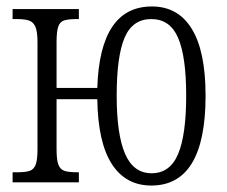

<svg xmlns="http://www.w3.org/2000/svg" viewBox="-20 -564 703 594"><path d="M281 -257H155V-102Q155 -70 160.5 -55Q166 -40 179 -35.5Q192 -31 220 -31H224V0H19V-31H32Q59 -31 72 -35.5Q85 -40 90.5 -55Q96 -70 96 -102V-433Q96 -465 90 -480Q84 -495 71 -500Q58 -505 32 -505H19V-536H224V-505H217Q190 -505 177.5 -500.5Q165 -496 160 -481Q155 -466 155 -434V-292H281Q289 -544 450 -544Q531 -544 573.5 -474.5Q616 -405 616 -268Q616 10 448 10Q369 10 326 -56.5Q283 -123 281 -257ZM556 -268Q556 -389 531 -447Q506 -505 448 -505Q390 -505 365.5 -447.5Q341 -390 341 -268Q341 -148 367 -88Q393 -28 449 -28Q506 -28 531 -87.5Q556 -147 556 -268Z"/></svg>

Font: Noto Serif CondLight
Style: Regular
Weight: 300
Width: 3
Designer: Monotype Design Team
Foundry: Monotype Imaging Inc.
Version: Version 1.001